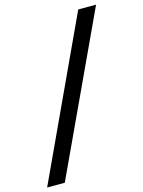

<svg xmlns="http://www.w3.org/2000/svg" viewBox="-164 -844 759 1019"><g transform="rotate(-15 216.0 -334.0)"><path d="M-35 101 369 -769H467L62 101Z"/></g></svg>

Font: DM Sans 20pt Medium
Style: Italic
Weight: 500
Italic angle: -10°
Version: Version 4.004;gftools[0.9.30]